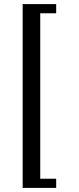

<svg xmlns="http://www.w3.org/2000/svg" viewBox="-20 -754 386 940"><path d="M255 -734V-689H177V121H255V166H91V-734Z"/></svg>

Font: Arima Madurai Medium
Style: Regular
Weight: 500
Designer: Joana Correia and Natanael Gama
Foundry: NDISCOVER
Version: Version 1.020